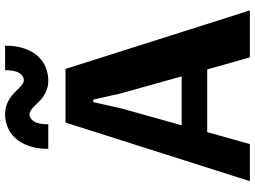

<svg xmlns="http://www.w3.org/2000/svg" viewBox="-142 -848 990 745"><g transform="rotate(-90 352.5 -475.0)"><path d="M456.1 -165.5H212.9L166.5 0H22.5L250 -715.3H458L685.1 0H502.9ZM429.2 -264.6 363.3 -500 338.9 -607.4H329.1L305.2 -500L239.3 -264.6ZM414.1 -782.2Q393.6 -782.2 378.4 -787.6Q363.3 -793 351.6 -801Q339.8 -809.1 330.6 -818.6Q321.3 -828.1 313.5 -836.2Q305.7 -844.2 297.9 -849.6Q290 -855 280.8 -855Q266.1 -855 254.6 -838.1Q243.2 -821.3 243.2 -782.2H147.9Q147.9 -827.1 159.7 -858.9Q171.4 -890.6 190.4 -910.9Q209.5 -931.2 233.4 -940.4Q257.3 -949.7 281.7 -949.7Q301.8 -949.7 317.1 -944.3Q332.5 -939 344.5 -930.9Q356.4 -922.9 366 -913.3Q375.5 -903.8 383.5 -895.8Q391.6 -887.7 399.2 -882.3Q406.7 -877 415 -877Q430.2 -877 441.7 -894Q453.1 -911.1 453.1 -949.7H548.3Q548.3 -904.8 536.6 -872.8Q524.9 -840.8 505.9 -820.8Q486.8 -800.8 462.6 -791.5Q438.5 -782.2 414.1 -782.2Z"/></g></svg>

Font: Proza Libre
Style: Bold
Weight: 700
Designer: Jasper de Waard
Foundry: Jasper de Waard
Version: Version 1.000; ttfautohint (v1.4.1.8-43bc)